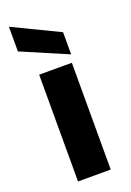

<svg xmlns="http://www.w3.org/2000/svg" viewBox="-158 -887 642 943"><g transform="rotate(-20 163.5 -415.0)"><path d="M78.1 0V-558.1H249V0ZM19 -701.2V-830.1L259.8 -713.9V-598.1Z"/></g></svg>

Font: Biathlonist
Style: Bold
Weight: 700
Designer: Go4gold
Foundry: Go4gold
Version: Version 3.010;FEAKit 1.0